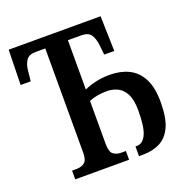

<svg xmlns="http://www.w3.org/2000/svg" viewBox="-128 -831 917 948"><g transform="rotate(-20 330.5 -357.0)"><path d="M108 0V-46H133Q157 -46 173.5 -58.5Q190 -71 190 -109V-658H139Q104 -658 89.5 -637Q75 -616 72 -579L67 -530H14L18 -714H501L506 -530H453L448 -579Q444 -616 430 -637Q416 -658 380 -658H309V-399Q335 -411 369.5 -419Q404 -427 444 -427Q500 -427 543 -406Q586 -385 610.5 -338.5Q635 -292 635 -214Q635 -133 614 -86.5Q593 -40 554.5 -20Q516 0 463 0H443V-51H451Q482 -51 499.5 -88.5Q517 -126 517 -213Q517 -270 500.5 -301Q484 -332 458 -344Q432 -356 403 -356Q379 -356 354.5 -352Q330 -348 309 -339V-111Q309 -71 325.5 -58.5Q342 -46 366 -46H391V0Z"/></g></svg>

Font: Noto Serif ExtraCondensed SemiBold
Style: Regular
Weight: 600
Width: 2
Designer: Monotype Design Team
Foundry: Monotype Imaging Inc.
Version: Version 2.015; ttfautohint (v1.8.4.7-5d5b)